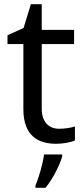

<svg xmlns="http://www.w3.org/2000/svg" viewBox="-20 -679 401 920"><path d="M264 -62C215 -62 180 -93 180 -158V-468H335V-536H180V-659H128L93 -545L16 -510V-468H92V-156C92 -26 165 10 249 10C281 10 320 3 339 -6V-73C322 -67 290 -62 264 -62ZM278 70V61H191C186 104 165 176 150 209V221H198C234 178 269 106 278 70Z"/></svg>

Font: Noto Sans Syriac Western
Style: Regular
Weight: 400
Designer: Patrick Giasson and the Monotype Design Team
Foundry: Monotype Imaging Inc.
Version: Version 3.000